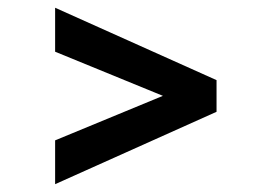

<svg xmlns="http://www.w3.org/2000/svg" viewBox="-20 -516 696 496"><path d="M122.4 -40.2V-153.4L400.8 -268.4L122.4 -382.4V-496L539.4 -309V-227.2Z"/></svg>

Font: Maven Pro VF Beta
Style: Regular
Weight: 400
Designer: Joe Prince
Foundry: Joe Prince
Version: Version 2.002